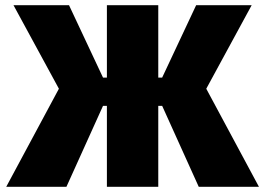

<svg xmlns="http://www.w3.org/2000/svg" viewBox="-20 -720 1022 740"><path d="M392 0H590V-312H605L746 0H978L775 -378L950 -700H736L605 -421H590V-700H392V-421H377L246 -700H32L207 -378L4 0H236L377 -312H392Z"/></svg>

Font: Fixel Display Black
Style: Regular
Weight: 900
Designer: AlfaBravo + MacPaw
Foundry: Kyrylo Tkachov, Marchela Mozhyna, Serhii Makarenko, Maria Weinstein, Zakhar Kryvoshyya
Version: Version 1.211